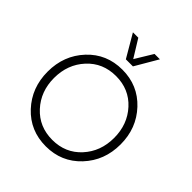

<svg xmlns="http://www.w3.org/2000/svg" viewBox="-263 -1177 1363 1363"><g transform="rotate(45 419.0 -495.0)"><path d="M384 -829 284 -1000H338L420 -867L501 -1000H555L455 -829ZM419 10Q261 10 157 -101.5Q53 -213 53 -375Q53 -537 157 -648.5Q261 -760 419 -760Q576 -760 680.5 -648.5Q785 -537 785 -375Q785 -213 680.5 -101.5Q576 10 419 10ZM720 -375Q720 -511 635.5 -603.5Q551 -696 419 -696Q287 -696 202 -603.5Q117 -511 117 -375Q117 -240 202 -147.5Q287 -55 419 -55Q551 -55 635.5 -147.5Q720 -240 720 -375Z"/></g></svg>

Font: Orkney Light
Style: Regular
Weight: 300
Designer: Samuel Oakes and Alfredo Marco Pradil
Foundry: Alfredo Marco Pradil
Version: 1.0; ttfautohint (v1.5)